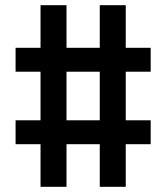

<svg xmlns="http://www.w3.org/2000/svg" viewBox="-20 -737 640 739"><path d="M136 -18V-182H40V-274H136V-461H40V-553H136V-717H236V-553H364V-717H464V-553H560V-461H464V-274H560V-182H464V-18H364V-182H236V-18ZM364 -274V-461H236V-274Z"/></svg>

Font: Iosevka Semibold Extended
Style: Regular
Weight: 600
Width: 7
Monospace: yes
Designer: Belleve Invis
Foundry: Belleve Invis
Version: Version 32.5.0; ttfautohint (v1.8.4)